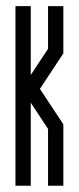

<svg xmlns="http://www.w3.org/2000/svg" viewBox="-20 -591 251 611"><path d="M77.9 0H29.2V-571.4H77.9V-352.4L132.9 -435.7V-571.4H181.6V-421.1L107 -308.2L181.6 -195.3V0H132.9V-180.8L77.9 -264.1Z"/></svg>

Font: Marapfhont
Style: Book
Weight: 400
Version: Version 0.15